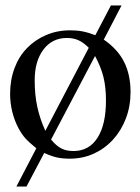

<svg xmlns="http://www.w3.org/2000/svg" viewBox="-20 -571 514 703"><path d="M360 -426Q411 -391 434.5 -344Q458 -297 458 -234Q458 -182 441 -137.5Q424 -93 394 -60Q364 -27 323.5 -8.5Q283 10 235 10Q209 10 188.5 5.5Q168 1 142 -11L77 112H40L113 -28Q86 -50 73 -64.5Q60 -79 48 -101Q33 -129 25 -161.5Q17 -194 17 -227Q17 -278 33 -321Q49 -364 78.5 -394.5Q108 -425 148.5 -442.5Q189 -460 237 -460Q262 -460 282.5 -456Q303 -452 329 -442L386 -551H425ZM305 -396Q285 -416 266.5 -424Q248 -432 225 -432Q171 -432 139 -389.5Q107 -347 107 -277Q107 -224 116.5 -180Q126 -136 146 -92ZM167 -60Q186 -37 204.5 -27.5Q223 -18 249 -18Q306 -18 337 -66.5Q368 -115 368 -203Q368 -251 359 -288Q350 -325 328 -366Z"/></svg>

Font: STIXGeneralUnicodeRegular
Style: Regular
Weight: 400
Designer: MicroPress Inc., with final additions and corrections provided by Coen Hoffman, Elsevier (retired)
Version: Version 1.1.0